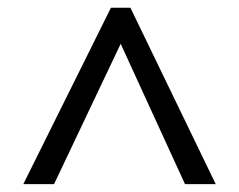

<svg xmlns="http://www.w3.org/2000/svg" viewBox="-20 -739 612 491"><path d="M39.6 -268.1 263.7 -719.2H313.5L531.7 -268.1H453.1L288.6 -627L118.2 -268.1Z"/></svg>

Font: Droid Sans Tamil
Style: Regular
Weight: 400
Designer: Jelle Bosma
Foundry: Monotype Imaging Inc.
Version: Version 1.02